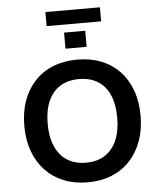

<svg xmlns="http://www.w3.org/2000/svg" viewBox="-65 -1065 944 1130"><g transform="rotate(-5 407.5 -500.0)"><path d="M408 10Q330 10 266.5 -15.5Q203 -41 158 -88.5Q113 -136 88.5 -203Q64 -270 64 -353Q64 -437 88.5 -503.5Q113 -570 158 -617.5Q203 -665 266.5 -690Q330 -715 408 -715Q486 -715 549 -690Q612 -665 657 -618Q702 -571 726.5 -504Q751 -437 751 -354Q751 -271 726.5 -204Q702 -137 657 -89Q612 -41 549 -15.5Q486 10 408 10ZM408 -106Q473 -106 518.5 -135Q564 -164 588.5 -219.5Q613 -275 613 -353Q613 -433 589 -488Q565 -543 519 -571.5Q473 -600 408 -600Q343 -600 297 -571.5Q251 -543 226.5 -488Q202 -433 202 -353Q202 -275 226.5 -219.5Q251 -164 297 -135Q343 -106 408 -106ZM246 -927V-1010H568V-927ZM345 -785V-880H470V-785Z"/></g></svg>

Font: Nunito Sans 9pt
Style: Bold
Weight: 700
Version: Version 3.101;gftools[0.9.27]